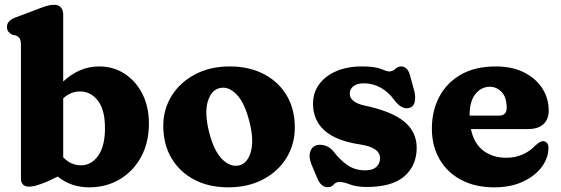

<svg xmlns="http://www.w3.org/2000/svg" viewBox="-20 -769 2342 802"><path d="M244 -709V-428.5Q276 -458.5 313.5 -475Q351 -491.5 394 -491.5Q453.5 -491.5 500.5 -461Q547.5 -430.5 574.8 -376.8Q602 -323 602 -253Q602 -173 569 -113Q536 -53 479.8 -19.8Q423.5 13.5 353 13.5Q276 13.5 221.5 -31.5L176 -10Q155 -1.5 136.2 4.5Q117.5 10.5 99 10.5Q85 10.5 76.2 2Q67.5 -6.5 67.5 -22.5V-580.5Q67.5 -601 62 -608.5Q56.5 -616 47.5 -620.5L32.5 -623.5Q22 -628.5 15.5 -636.2Q9 -644 9 -656.5Q9 -682.5 44.5 -696L140 -732Q162 -740.5 176.8 -744.8Q191.5 -749 207.5 -749Q224.5 -749 234.2 -738Q244 -727 244 -709ZM314.5 -387Q274.5 -387 244 -358V-112Q260.5 -94.5 279.2 -86.5Q298 -78.5 318.5 -78.5Q362 -78.5 390.2 -118.8Q418.5 -159 418.5 -233.5Q418.5 -310.5 388.8 -348.8Q359 -387 314.5 -387Z M940 -491.5Q1021.5 -491.5 1082.8 -459.2Q1144 -427 1177.8 -369.8Q1211.5 -312.5 1211.5 -237.5Q1211.5 -166 1176.5 -109.2Q1141.5 -52.5 1078.8 -19.5Q1016 13.5 933.5 13.5Q852 13.5 791 -18.8Q730 -51 696 -108.8Q662 -166.5 662 -243Q662 -312.5 697 -368.8Q732 -425 794.5 -458.2Q857 -491.5 940 -491.5ZM978.5 -78Q1013.5 -86 1027.5 -134.2Q1041.5 -182.5 1022.5 -258Q1003 -338.5 968.5 -374.2Q934 -410 897.5 -401Q863.5 -393.5 848.5 -347Q833.5 -300.5 852.5 -221Q872 -140.5 906.8 -105.2Q941.5 -70 978.5 -78Z M1500 -421Q1470 -421 1455.5 -408.5Q1441 -396 1441 -378.5Q1441 -359.5 1457.2 -347Q1473.5 -334.5 1501 -328.5Q1615.5 -304.5 1668 -261.5Q1720.5 -218.5 1720.5 -152Q1720.5 -77.5 1669.2 -32.8Q1618 12 1512 12Q1470 12 1442.2 1.5Q1414.5 -9 1398.5 -9Q1383 -9 1373.8 2Q1364.5 13 1349.5 13Q1335.5 13 1324.2 3.8Q1313 -5.5 1304.5 -26.5L1280.5 -83.5Q1269 -113.5 1275.5 -134.2Q1282 -155 1299.5 -161.5Q1317.5 -167.5 1338.2 -160.8Q1359 -154 1373.5 -136Q1399 -102 1430.8 -79.8Q1462.5 -57.5 1505 -57.5Q1537 -57.5 1552.2 -72Q1567.5 -86.5 1567.5 -108.5Q1567.5 -152 1488 -165Q1384.5 -180 1336 -223.5Q1287.5 -267 1287.5 -335.5Q1287.5 -382 1313.2 -417Q1339 -452 1384.8 -471.8Q1430.5 -491.5 1490.5 -491.5Q1545.5 -491.5 1571.2 -481Q1597 -470.5 1605 -470.5Q1620 -470.5 1631 -481Q1642 -491.5 1656 -491.5Q1667.5 -491.5 1677.2 -483Q1687 -474.5 1692.5 -454.5L1710.5 -389Q1716.5 -365 1712.5 -344.2Q1708.5 -323.5 1689 -318Q1658 -310 1627 -351Q1603.5 -384 1570.5 -402.5Q1537.5 -421 1500 -421Z M2272 -307.5Q2272 -270.5 2249.8 -250.2Q2227.5 -230 2186.5 -230H1947Q1959.5 -170 1998.5 -140Q2037.5 -110 2095 -110Q2132.5 -110 2164 -124.2Q2195.5 -138.5 2216.5 -161.5Q2238 -180.5 2249.5 -179.5Q2258 -178.5 2264.5 -172.2Q2271 -166 2271 -151Q2270.5 -108.5 2242.5 -71Q2214.5 -33.5 2163.8 -10Q2113 13.5 2044.5 13.5Q1965 13.5 1906.5 -17.5Q1848 -48.5 1816 -103.8Q1784 -159 1784 -231.5Q1784 -306.5 1815.2 -365.2Q1846.5 -424 1906 -457.8Q1965.5 -491.5 2051 -491.5Q2119 -491.5 2168.5 -466.8Q2218 -442 2245 -400.2Q2272 -358.5 2272 -307.5ZM2026 -406.5Q1990.5 -406.5 1966 -376.5Q1941.5 -346.5 1941.5 -286H2063.5Q2096.5 -286 2096.5 -318Q2096.5 -362 2075.8 -384.2Q2055 -406.5 2026 -406.5Z"/></svg>

Font: Fraunces 9pt S100
Style: Bold
Weight: 700
Version: Version 1.000; ttfautohint (v1.8.3)